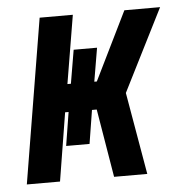

<svg xmlns="http://www.w3.org/2000/svg" viewBox="-43 -562 587 605"><g transform="rotate(-5 250.0 -260.0)"><path d="M18 0 104 -520H209L173 -304H184L202 -410H276L258 -304H266L372 -520H485L354 -260L399 0H294L258 -216H243L226 -110H152L169 -216H158L123 0Z"/></g></svg>

Font: Iosevka Extrabold
Style: Italic
Weight: 800
Italic angle: -9°
Monospace: yes
Designer: Belleve Invis
Foundry: Belleve Invis
Version: Version 32.5.0; ttfautohint (v1.8.4)